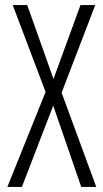

<svg xmlns="http://www.w3.org/2000/svg" viewBox="-20 -734 406 754"><path d="M358 0H299L189 -319L66 0H9L159 -373L30 -714H87L190 -424L296 -714H354L222 -370Z"/></svg>

Font: Noto Sans Thai ExtCond Light
Style: Regular
Weight: 300
Width: 2
Designer: Monotype Design Team
Foundry: Monotype Imaging Inc.
Version: Version 2.002; ttfautohint (v1.8.4.7-5d5b)